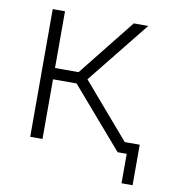

<svg xmlns="http://www.w3.org/2000/svg" viewBox="-75 -585 689 770"><g transform="rotate(10 270.0 -200.0)"><path d="M78 0V-520H128V-289H224L408 -520H467L264 -267L455 -45H516V120H471V0H433V-1L224 -243H128V0Z"/></g></svg>

Font: Raleway Light
Style: Regular
Weight: 300
Designer: Matt McInerney, Pablo Impallari, Rodrigo Fuenzalida
Foundry: Matt McInerney, Pablo Impallari, Rodrigo Fuenzalida
Version: Version 4.026